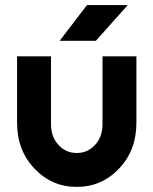

<svg xmlns="http://www.w3.org/2000/svg" viewBox="-20 -721 601 753"><path d="M214 -561H356L481 -701H321ZM47 -500V-240Q47 -131 115 -60Q183 12 281 12Q379 12 447 -60Q515 -131 515 -240V-500H382V-235Q382 -184 353 -153Q324 -121 281 -121Q238 -121 209 -153Q180 -184 180 -235V-500Z"/></svg>

Font: Unageo
Style: Bold
Weight: 700
Designer: Richard Sepsi
Foundry: Richard Sepsi
Version: Version 2.000